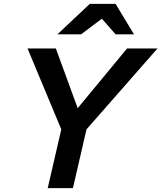

<svg xmlns="http://www.w3.org/2000/svg" viewBox="-20 -970 832 990"><path d="M226 0 296 -303 122 -720H268L403 -351H330L635 -720H792L426 -303L356 0ZM276 -793 443 -950H576L671 -793H576L462 -923H571L398 -793Z"/></svg>

Font: Instrument Sans SemiBold
Style: Italic
Weight: 600
Italic angle: -13°
Designer: Rodrigo Fuenzalida
Foundry: fragTYPE
Version: Version 1.000;gftools[0.9.28]